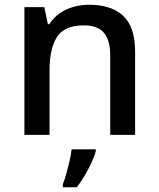

<svg xmlns="http://www.w3.org/2000/svg" viewBox="-20 -569 670 810"><path d="M356 -549Q450 -549 500 -502Q550 -455 550 -351V0H445V-336Q445 -399 418.5 -430.5Q392 -462 334 -462Q252 -462 220.5 -413Q189 -364 189 -272V0H83V-539H167L182 -467H188Q206 -495 232 -513Q258 -531 290 -540Q322 -549 356 -549ZM384 70Q379 89 366.5 116Q354 143 338 170.5Q322 198 304 221H245V209Q252 191 259.5 164.5Q267 138 273.5 110Q280 82 282 61H384Z"/></svg>

Font: Noto Sans Thai Medium
Style: Regular
Weight: 500
Designer: Monotype Design Team
Foundry: Monotype Imaging Inc.
Version: Version 2.001